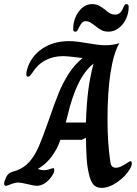

<svg xmlns="http://www.w3.org/2000/svg" viewBox="-72 -904 666 934"><path d="M360 -60Q352 -94 349.5 -135Q347 -176 346 -234L326 -224H222Q206 -177 177 -139.5Q148 -102 113 -83V-82Q127 -76 143 -76Q155 -76 169 -81Q183 -86 186 -86Q192 -86 192 -77Q192 -64 182 -50Q166 -25 146 -12.5Q126 0 107 0Q95 0 63 -8Q29 -16 17 -16Q2 -16 -18.5 -8Q-39 0 -43 0Q-47 0 -49.5 -3Q-52 -6 -52 -10Q-52 -21 -43 -40Q-34 -59 -22 -64Q-13 -69 7 -74Q46 -88 72 -118Q98 -148 117 -192Q136 -236 165 -319Q194 -404 214 -452.5Q234 -501 262 -545Q290 -589 329 -621V-622Q320 -622 294 -626Q252 -631 236 -631Q187 -631 148.5 -610.5Q110 -590 86 -551Q77 -539 73.5 -535Q70 -531 64 -531Q56 -531 56 -543Q56 -555 60 -567Q78 -629 132.5 -666.5Q187 -704 265 -704Q296 -704 352 -694Q410 -684 439 -684Q480 -684 508 -694V-693Q480 -644 465.5 -549Q451 -454 451 -325Q451 -210 464 -122Q466 -103 472.5 -95.5Q479 -88 492 -88Q504 -88 515.5 -93.5Q527 -99 543 -109Q558 -120 563 -120Q569 -120 569 -109Q569 -97 560 -82Q539 -46 498.5 -18Q458 10 422 10Q396 10 382 -6.5Q368 -23 360 -60ZM346 -308Q349 -399 357.5 -465Q366 -531 383 -594H382Q340 -560 309.5 -498Q279 -436 257 -343L248 -308ZM284 -762Q284 -811 311 -847.5Q338 -884 376 -884Q395 -884 408.5 -877Q422 -870 439 -857Q452 -845 463.5 -839Q475 -833 489 -833Q513 -833 526 -863Q531 -875 534 -879.5Q537 -884 544 -884Q554 -884 554 -870Q554 -839 540.5 -811Q527 -783 504.5 -766.5Q482 -750 456 -750Q436 -750 421.5 -757.5Q407 -765 390 -779Q376 -790 366 -795.5Q356 -801 345 -801Q335 -801 328.5 -795Q322 -789 314 -774Q312 -770 308.5 -762.5Q305 -755 302 -752.5Q299 -750 294 -750Q284 -750 284 -762Z"/></svg>

Font: Charm
Style: Bold
Weight: 700
Designer: Katatrad Aksorn Co.,Ltd.
Foundry: Cadson Demak Co.,Ltd.
Version: Version 1.001